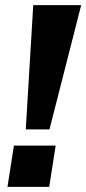

<svg xmlns="http://www.w3.org/2000/svg" viewBox="-20 -725 335 745"><path d="M80 -223 109 -705H295L172 -223ZM9 0 34 -160H196L171 0Z"/></svg>

Font: Mulish ExtraBold
Style: Italic
Weight: 800
Italic angle: -9°
Designer: Vernon Adams
Foundry: Vernon Adams
Version: Version 3.603; ttfautohint (v1.8.3)